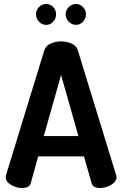

<svg xmlns="http://www.w3.org/2000/svg" viewBox="-20 -945 614 965"><path d="M91 0Q73 0 54 -7Q35 -14 22 -26Q9 -38 9 -54Q9 -57 10 -64L203 -693Q210 -715 234.5 -726Q259 -737 287 -737Q316 -737 340 -726Q364 -715 371 -693L564 -64Q566 -57 566 -54Q566 -39 552.5 -26.5Q539 -14 520 -7Q501 0 483 0Q467 0 455.5 -5.5Q444 -11 440 -26L402 -159H172L135 -26Q131 -11 119 -5.5Q107 0 91 0ZM200 -261H374L287 -568ZM362 -820Q341 -820 325.5 -836Q310 -852 310 -873Q310 -894 325.5 -909.5Q341 -925 362 -925Q382 -925 397 -909.5Q412 -894 412 -873Q412 -852 397 -836Q382 -820 362 -820ZM212 -820Q191 -820 176 -836Q161 -852 161 -873Q161 -894 176 -909.5Q191 -925 212 -925Q233 -925 247.5 -909.5Q262 -894 262 -873Q262 -852 247.5 -836Q233 -820 212 -820Z"/></svg>

Font: Dosis
Style: Bold
Weight: 700
Designer: EdgarTolentino, PabloImpallari, IginoMarini
Foundry: EdgarTolentino, PabloImpallari, IginoMarini
Version: Version 3.001; ttfautohint (v1.8.2)